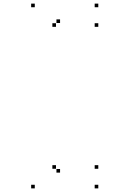

<svg xmlns="http://www.w3.org/2000/svg" viewBox="-20 -831 660 1061"><path d="M523.2 210V190H503.2V210ZM523.2 101.7V81.7H503.2V101.7ZM289.4 101.7V81.7H269.4V101.7ZM311.9 122.9V102.9H291.9V122.9ZM311.9 -703.9V-723.9H291.9V-703.9ZM289.4 -682.7V-702.7H269.4V-682.7ZM523.2 -682.7V-702.7H503.2V-682.7ZM523.2 -791V-811H503.2V-791ZM172.2 -791V-811H152.2V-791ZM172.2 210V190H152.2V210Z"/></svg>

Font: Monaspace Xenon Dots Var
Style: Regular
Weight: 400
Designer: Riley Cran and the Lettermatic Team
Version: Version 1.100 (Monaspace Xenon Dots)